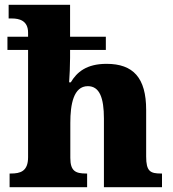

<svg xmlns="http://www.w3.org/2000/svg" viewBox="-20 -780 720 800"><path d="M20 0H343V-57H339C295 -57 273 -67 273 -122V-268C273 -344 286 -421 346 -421C395 -421 413 -372 413 -286V0H655V-57H651C606 -57 589 -66 589 -128V-322C589 -456 535 -514 424 -514C340 -514 300 -479 275 -437H268C270 -466 272 -504 272 -539V-572H421V-627H272V-760H16V-703H30C59 -703 97 -695 97 -644V-627H11V-572H97V-125C97 -66 65 -57 25 -57H20Z"/></svg>

Font: Noto Serif Malayalam ExtraBold
Style: Regular
Weight: 800
Designer: Indian type Foundry, Jelle Bosma, Monotype Design Team
Foundry: Monotype Imaging Inc.
Version: Version 2.104